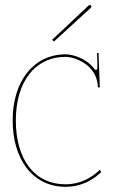

<svg xmlns="http://www.w3.org/2000/svg" viewBox="-20 -736 445 758"><path d="M186 -579 193 -572 339.5 -706C342.5 -709 340 -713 338.5 -714.5C337 -716 333 -717.5 330 -714.5ZM363 -526.5 364.5 -483.5C364.5 -478 365.5 -462.5 361 -460.5C358 -459.5 355.5 -460.5 350.5 -466.5C319 -506.5 266.5 -521.5 239 -521.5C114 -521.5 30 -417 30 -260.5C30 -108.5 108 1.5 239 1.5C301.5 1.5 349 -26.5 380 -57L374 -65.5C343.5 -36 299.5 -8.5 239 -8.5C113 -8.5 42.5 -110.5 42.5 -260.5C42.5 -413 118 -511.5 239 -511.5C276.5 -511.5 363 -480 366.5 -393C366.5 -391.5 369 -390 370.5 -390C372 -390 374 -392 374 -393.5L369 -527Z"/></svg>

Font: ZnikomitSC
Style: Regular
Weight: 100
Designer: gluk
Foundry: gluk
Version: Version 0.55